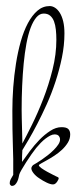

<svg xmlns="http://www.w3.org/2000/svg" viewBox="-20 -628 271 637"><path d="M19 -11.2Q17.6 -11.2 14.9 -13.7Q12.2 -16.1 12.2 -20Q12.2 -26.9 15.4 -33Q18.6 -39.1 23.9 -47.9V-100.1Q23.9 -113.8 22.5 -152.8Q21 -191.9 21 -261.2Q21 -298.3 23.9 -338.4Q26.9 -378.4 33 -417Q39.1 -455.6 48.8 -490.2Q58.6 -524.9 72.5 -551Q86.4 -577.1 104.2 -592.5Q122.1 -607.9 145 -607.9Q153.8 -607.9 162.6 -602.3Q171.4 -596.7 178.5 -585.4Q185.5 -574.2 189.7 -557.1Q193.8 -540 193.8 -517.1Q193.8 -478 185.5 -437.5Q177.2 -397 164.3 -357.7Q151.4 -318.4 135.3 -282.5Q119.1 -246.6 103.5 -216.6Q87.9 -186.5 74.7 -164.1Q61.5 -141.6 54.2 -129.9Q53.2 -119.6 53.2 -109.4Q53.2 -99.1 53.2 -90.8Q64 -106.4 78.9 -126.5Q93.8 -146.5 110.8 -164.1Q127.9 -181.6 146.7 -193.8Q165.5 -206.1 184.1 -206.1Q200.7 -206.1 206.8 -199.7Q212.9 -193.4 212.9 -182.1Q212.9 -167.5 205.1 -154.8Q197.3 -142.1 185.8 -131.3Q174.3 -120.6 160.9 -111.8Q147.5 -103 136 -96.7Q124.5 -90.3 116.7 -85.9Q108.9 -81.5 108.9 -80.1Q108.9 -76.2 117.4 -70.1Q126 -64 136.7 -58.1Q147.5 -52.2 156.2 -47.9Q165 -43.5 166 -43Q168.9 -41.5 171.9 -40.3Q174.8 -39.1 174.8 -36.1Q174.8 -35.2 173.3 -31.7Q171.9 -28.3 169.4 -24.9Q167 -21.5 163.6 -18.8Q160.2 -16.1 155.8 -16.1Q147.5 -16.1 134.8 -22.2Q122.1 -28.3 110.8 -36.1Q99.1 -43.5 91.6 -53Q84 -62.5 84 -69.8Q84 -72.3 86.4 -76.4Q88.9 -80.6 94.2 -83Q95.7 -83.5 102.5 -87.9Q109.4 -92.3 118.9 -98.6Q128.4 -105 138.9 -113.3Q149.4 -121.6 158.4 -130.6Q167.5 -139.6 173.3 -148.4Q179.2 -157.2 179.2 -165Q179.2 -171.9 175 -177Q170.9 -182.1 161.1 -182.1Q154.3 -182.1 146.7 -178.2Q139.2 -174.3 131.1 -168.2Q123 -162.1 115.2 -154.1Q107.4 -146 100.1 -137.2Q93.8 -129.4 84.5 -116.2Q75.2 -103 66.7 -89.6Q58.1 -76.2 51.5 -64.7Q44.9 -53.2 43.9 -48.8Q43 -44.9 41.7 -38.8Q40.5 -32.7 37.6 -26.4Q34.7 -20 30.3 -15.6Q25.9 -11.2 19 -11.2ZM51.8 -264.2Q51.8 -250 52.2 -234.9Q52.7 -219.7 53 -204.8Q53.2 -189.9 53.7 -176.3Q54.2 -162.6 54.2 -151.9Q67.4 -176.3 86.4 -214.8Q105.5 -253.4 123.5 -299.8Q141.6 -346.2 154.3 -397Q167 -447.8 167 -496.1Q167 -513.7 165.3 -529.5Q163.6 -545.4 159.2 -557.1Q154.8 -568.8 146.5 -575.9Q138.2 -583 125 -583Q111.3 -583 100.6 -570.3Q89.8 -557.6 81.5 -535.4Q73.2 -513.2 67.6 -482.9Q62 -452.6 58.6 -417.2Q55.2 -381.8 53.5 -342.8Q51.8 -303.7 51.8 -264.2Z"/></svg>

Font: Stalemate
Style: Regular
Weight: 400
Designer: Astigmatic (AOETI)
Foundry: Astigmatic (AOETI)
Version: Version 001.000